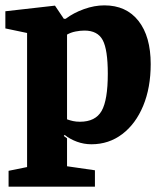

<svg xmlns="http://www.w3.org/2000/svg" viewBox="-20 -531 606 716"><path d="M12 165V106L81 92V-408L0 -425V-489L185 -510L218 -461H225Q254 -483 293 -497Q332 -511 369 -511Q451 -511 496.5 -453Q542 -395 542 -292Q542 -204 514 -136.5Q486 -69 436 -31Q386 7 321 7Q293 7 267 -2.5Q241 -12 221 -28L218 -24L230 -15V89L334 104V165ZM278 -77Q336 -77 359 -117.5Q382 -158 382 -256Q382 -346 363 -381.5Q344 -417 295 -417Q279 -417 261.5 -413.5Q244 -410 230 -402V-86Q241 -82 252.5 -79.5Q264 -77 278 -77Z"/></svg>

Font: Faustina ExtraBold
Style: Regular
Weight: 800
Designer: Alfonso Garcia
Foundry: http://www.omnibus-type.com
Version: Version 1.200